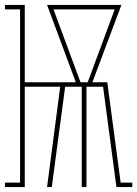

<svg xmlns="http://www.w3.org/2000/svg" viewBox="-27 -755 554 775"><path d="M-7 0V-18H54V-717H-7V-735H73V-423H279L163 -735H463L346 -423H406L460 -18H507V0H443L389 -405H322V0H303V-405H236L182 0H163L216 -405H73V0ZM298 -423H327L436 -717H189Z"/></svg>

Font: Iosevka Slab Thin
Style: Regular
Weight: 100
Monospace: yes
Designer: Belleve Invis
Foundry: Belleve Invis
Version: Version 11.1.0; ttfautohint (v1.8.3)